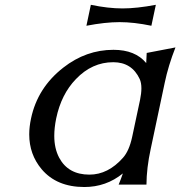

<svg xmlns="http://www.w3.org/2000/svg" viewBox="-20 -749 732 779"><path d="M574.2 0H461.4Q470.7 -22 478.5 -45.4Q410.6 9.8 322.3 9.8Q210 9.8 148.9 -62.5Q98.6 -122.6 98.6 -203.6Q98.6 -234.4 106 -268.6Q132.3 -393.1 236.8 -474.6Q329.1 -546.9 440.4 -546.9Q528.8 -546.9 573.2 -493.2Q574.7 -514.2 575.2 -534.2L691.9 -556.6Q662.6 -481.9 648.4 -413.6L591.3 -144Q574.7 -67.4 574.2 0ZM342.8 -40.5Q418.5 -40.5 479 -108.9Q503.9 -136.7 516.1 -192.9L548.3 -344.2Q553.7 -370.6 553.7 -390.6Q553.7 -413.1 546.9 -428.2Q515.1 -496.6 439.5 -496.6Q353.5 -496.6 288.1 -428.2Q228.5 -366.7 208 -268.6Q200.2 -230.5 200.2 -197.8Q200.2 -146.5 220.2 -108.9Q256.8 -40.5 342.8 -40.5ZM348.6 -729.5Q418.9 -714.8 477.1 -714.8Q534.7 -714.8 612.3 -729.5L594.2 -644.5Q523.4 -659.2 465.3 -659.2Q406.7 -659.2 330.6 -644.5Z"/></svg>

Font: Classica
Style: Book Oblique
Weight: 400
Italic angle: -12°
Designer: Wojciech Kalinowski "wmk69" (wmk69@o2.pl)
Foundry: Wojciech Kalinowski "wmk69" (wmk69@o2.pl)
Version: Version 2.1.1; 2021-05-14